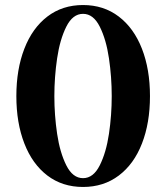

<svg xmlns="http://www.w3.org/2000/svg" viewBox="-20 -731 661 763"><path d="M45 -349Q45 -455.5 76.8 -537.5Q108.5 -619.5 168.2 -665.2Q228 -711 310 -711Q392 -711 452 -665.2Q512 -619.5 544 -537.5Q576 -455.5 576 -349Q576 -242.5 544.2 -160.8Q512.5 -79 452.2 -33.5Q392 12 310 12Q228 12 168.2 -33.5Q108.5 -79 76.8 -160.8Q45 -242.5 45 -349ZM424 -349Q424 -424.5 413 -499.2Q402 -574 376.5 -625Q351 -676 310 -676Q269 -676 243.5 -625Q218 -574 207 -499.2Q196 -424.5 196 -349Q196 -273.5 207 -199.2Q218 -125 243.5 -74Q269 -23 310 -23Q351 -23 376.5 -74Q402 -125 413 -199.2Q424 -273.5 424 -349Z"/></svg>

Font: Didactic
Style: Regular
Weight: 400
Designer: Tyler Finck
Foundry: Etcetera Type Co
Version: Version 3.007;FEAKit 1.0